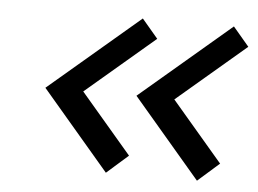

<svg xmlns="http://www.w3.org/2000/svg" viewBox="-39 -541 705 525"><g transform="rotate(5 313.5 -278.5)"><path d="M269 -64 84 -281 333 -493 377 -441 188 -280 328 -116ZM519 -64 334 -281 583 -493 627 -441 438 -280 578 -116Z"/></g></svg>

Font: Exo Thin Medium
Style: Italic
Weight: 500
Italic angle: -9°
Version: Version 2.000